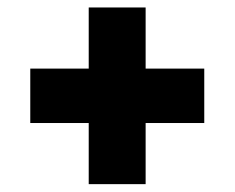

<svg xmlns="http://www.w3.org/2000/svg" viewBox="-20 -630 612 501"><path d="M211.5 -149.5V-309H59V-451H211.5V-610.5H360V-451H513V-309H360V-149.5Z"/></svg>

Font: Encode Sans Semi Expanded ExtraBold
Style: Regular
Weight: 800
Width: 6
Designer: Multiple Designers
Foundry: Impallari Type
Version: Version 3.000; ttfautohint (v1.8.3) -l 8 -r 50 -G 200 -x 14 